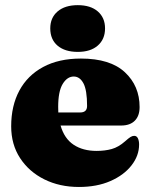

<svg xmlns="http://www.w3.org/2000/svg" viewBox="-20 -730 600 764"><path d="M535.5 -304Q535.5 -269 516.5 -249.8Q497.5 -230.5 462 -230.5H221Q236 -178.5 273 -154Q310 -129.5 364.5 -129.5Q397.5 -129.5 424.5 -137Q451.5 -144.5 477.5 -167.5Q492 -180.5 499.5 -185Q507 -189.5 514 -189.5Q524 -189.5 528.8 -179.5Q533.5 -169.5 533.5 -155Q533.5 -110.5 503.2 -71.8Q473 -33 419.2 -9.5Q365.5 14 294 14Q217.5 14 156.5 -16.2Q95.5 -46.5 60 -100.8Q24.5 -155 24.5 -227.5Q24.5 -309 57 -369.5Q89.5 -430 151.8 -463.5Q214 -497 302 -497Q418.5 -497 477 -442.5Q535.5 -388 535.5 -304ZM211.5 -305Q211.5 -293.5 212 -282.5H299Q326.5 -282.5 326.5 -308.5Q326.5 -371.5 312 -398.5Q297.5 -425.5 273.5 -425.5Q247.5 -425.5 229.5 -396Q211.5 -366.5 211.5 -305ZM289.5 -523.5Q238.5 -523.5 209.2 -548.2Q180 -573 180 -617Q180 -659.5 209.2 -684.5Q238.5 -709.5 289.5 -709.5Q340.5 -709.5 369.2 -684.5Q398 -659.5 398 -617Q398 -574 369.2 -548.8Q340.5 -523.5 289.5 -523.5Z"/></svg>

Font: Fraunces 9pt S000 Black
Style: Regular
Weight: 900
Version: Version 1.000; ttfautohint (v1.8.3)